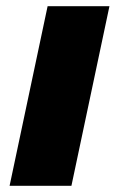

<svg xmlns="http://www.w3.org/2000/svg" viewBox="-20 -601 386 621"><path d="M11 0H211L334 -581H134Z"/></svg>

Font: Noto Serif Tamil SemiCondensed Black
Style: Italic
Weight: 900
Width: 4
Italic angle: -12°
Designer: Indian Type Foundry, Tom Grace, and the Monotype Design Team
Foundry: Monotype Imaging Inc.
Version: Version 2.003